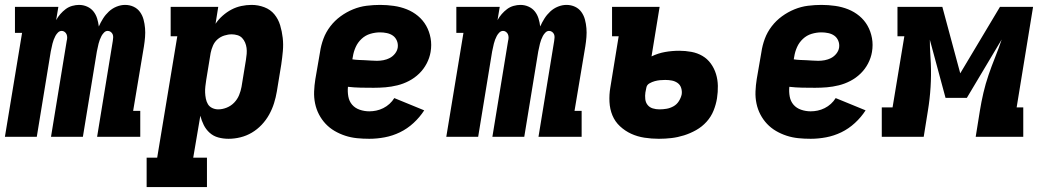

<svg xmlns="http://www.w3.org/2000/svg" viewBox="-29 -558 4249 783"><path d="M-9 0 61 -424H32V-530H209L200 -476Q207 -489 217 -500.5Q227 -512 239 -521Q251 -530 265.5 -534Q280 -538 293 -538Q311 -538 326.5 -531Q342 -524 352 -511.5Q362 -499 367 -483Q372 -467 374 -450Q381 -466 391 -482Q401 -498 415 -511Q429 -524 446.5 -531Q464 -538 481 -538Q500 -538 516 -530.5Q532 -523 542 -509Q552 -495 556.5 -478Q561 -461 562.5 -443Q564 -425 562.5 -406.5Q561 -388 558 -369L514 -106H543V0H367L431 -391Q432 -398 432.5 -405Q433 -412 430.5 -418Q428 -424 422.5 -428Q417 -432 410 -432Q402 -432 395.5 -425.5Q389 -419 385 -411.5Q381 -404 378 -396Q375 -388 373 -380Q371 -372 369.5 -364Q368 -356 366 -348L309 0H179L243 -391Q245 -398 245 -405Q245 -412 242.5 -418Q240 -424 234.5 -428Q229 -432 223 -432Q214 -432 207.5 -425.5Q201 -419 197 -411.5Q193 -404 190 -396Q187 -388 185 -380Q183 -372 181.5 -364Q180 -356 178 -348L121 0Z M569 205V85H612L694 -410H667V-530H861L850 -461Q862 -479 879 -494Q896 -509 915 -519Q934 -529 955 -533.5Q976 -538 997 -538Q1024 -538 1049 -528.5Q1074 -519 1090 -499.5Q1106 -480 1113.5 -455Q1121 -430 1124 -403.5Q1127 -377 1124.5 -349.5Q1122 -322 1118 -295L1100 -185Q1096 -161 1088.5 -137Q1081 -113 1068.5 -90.5Q1056 -68 1038 -49Q1020 -30 998 -17Q976 -4 951.5 2Q927 8 903 8Q881 8 861 2.5Q841 -3 826 -16.5Q811 -30 802 -48Q793 -66 788 -86L759 85H815V205ZM861 -112Q878 -112 895.5 -119Q913 -126 926 -139.5Q939 -153 946 -170Q953 -187 956 -204L974 -314Q976 -326 977 -338.5Q978 -351 976.5 -362.5Q975 -374 970.5 -384.5Q966 -395 958.5 -403Q951 -411 939.5 -414.5Q928 -418 916 -418Q901 -418 885.5 -413Q870 -408 858 -397.5Q846 -387 839.5 -372Q833 -357 830 -342L812 -232Q810 -219 808.5 -206Q807 -193 807.5 -180.5Q808 -168 810.5 -155.5Q813 -143 819 -133Q825 -123 836.5 -117.5Q848 -112 861 -112Z M1477 8Q1451 8 1426.5 5.5Q1402 3 1379 -4.5Q1356 -12 1335.5 -24Q1315 -36 1299 -53Q1283 -70 1272 -91Q1261 -112 1256 -136Q1251 -160 1252 -185Q1253 -210 1257 -235L1276 -345Q1280 -373 1290 -400Q1300 -427 1318 -450.5Q1336 -474 1360 -491.5Q1384 -509 1411 -520Q1438 -531 1466 -534.5Q1494 -538 1521 -538Q1549 -538 1577 -534Q1605 -530 1630 -520Q1655 -510 1675.5 -493Q1696 -476 1709 -453Q1722 -430 1727 -402.5Q1732 -375 1727 -346Q1723 -322 1711 -299Q1699 -276 1680.5 -258Q1662 -240 1639 -228Q1616 -216 1591.5 -210Q1567 -204 1543 -202Q1519 -200 1495 -200Q1469 -200 1442.5 -200.5Q1416 -201 1390 -204Q1388 -184 1391.5 -164.5Q1395 -145 1407 -131Q1419 -117 1438 -110.5Q1457 -104 1477 -104Q1491 -104 1505.5 -107Q1520 -110 1534 -117Q1548 -124 1559.5 -134.5Q1571 -145 1579 -158L1701 -108Q1683 -80 1657.5 -56.5Q1632 -33 1602 -18.5Q1572 -4 1540 2Q1508 8 1477 8ZM1508 -310Q1521 -310 1534.5 -312.5Q1548 -315 1560.5 -321.5Q1573 -328 1582 -339.5Q1591 -351 1593 -364Q1595 -379 1589.5 -392Q1584 -405 1573.5 -412.5Q1563 -420 1549 -423Q1535 -426 1521 -426Q1501 -426 1481 -420Q1461 -414 1445.5 -399.5Q1430 -385 1421.5 -366Q1413 -347 1410 -327L1408 -316Q1421 -314 1433.5 -313.5Q1446 -313 1458.5 -312.5Q1471 -312 1483.5 -311Q1496 -310 1508 -310Z M1791 0 1861 -424H1832V-530H2009L2000 -476Q2007 -489 2017 -500.5Q2027 -512 2039 -521Q2051 -530 2065.5 -534Q2080 -538 2093 -538Q2111 -538 2126.5 -531Q2142 -524 2152 -511.5Q2162 -499 2167 -483Q2172 -467 2174 -450Q2181 -466 2191 -482Q2201 -498 2215 -511Q2229 -524 2246.5 -531Q2264 -538 2281 -538Q2300 -538 2316 -530.5Q2332 -523 2342 -509Q2352 -495 2356.5 -478Q2361 -461 2362.5 -443Q2364 -425 2362.5 -406.5Q2361 -388 2358 -369L2314 -106H2343V0H2167L2231 -391Q2232 -398 2232.5 -405Q2233 -412 2230.5 -418Q2228 -424 2222.5 -428Q2217 -432 2210 -432Q2202 -432 2195.5 -425.5Q2189 -419 2185 -411.5Q2181 -404 2178 -396Q2175 -388 2173 -380Q2171 -372 2169.5 -364Q2168 -356 2166 -348L2109 0H1979L2043 -391Q2045 -398 2045 -405Q2045 -412 2042.5 -418Q2040 -424 2034.5 -428Q2029 -432 2023 -432Q2014 -432 2007.5 -425.5Q2001 -419 1997 -411.5Q1993 -404 1990 -396Q1987 -388 1985 -380Q1983 -372 1981.5 -364Q1980 -356 1978 -348L1921 0Z M2658 8Q2658 8 2658 8Q2658 8 2658 8Q2628 8 2599 3.5Q2570 -1 2545 -12.5Q2520 -24 2499.5 -43Q2479 -62 2468.5 -87.5Q2458 -113 2456.5 -142.5Q2455 -172 2460 -201L2494 -410H2467V-530H2661L2628 -328Q2655 -341 2683.5 -346Q2712 -351 2741 -351Q2766 -351 2790.5 -346.5Q2815 -342 2835.5 -330Q2856 -318 2870 -298.5Q2884 -279 2891 -256Q2898 -233 2898.5 -208Q2899 -183 2895 -157Q2891 -132 2881 -107Q2871 -82 2852.5 -61.5Q2834 -41 2810 -27.5Q2786 -14 2760.5 -6Q2735 2 2709.5 5Q2684 8 2658 8ZM2660 -112Q2675 -112 2689.5 -114.5Q2704 -117 2717.5 -124.5Q2731 -132 2739.5 -145.5Q2748 -159 2751 -173Q2753 -186 2749 -199Q2745 -212 2734.5 -219.5Q2724 -227 2711 -229.5Q2698 -232 2684 -232Q2673 -232 2662.5 -231Q2652 -230 2641 -227Q2630 -224 2619.5 -218Q2609 -212 2607 -201L2603 -181Q2601 -168 2602.5 -154Q2604 -140 2612 -130Q2620 -120 2633 -116Q2646 -112 2660 -112Z M3277 8Q3251 8 3226.5 5.5Q3202 3 3179 -4.5Q3156 -12 3135.5 -24Q3115 -36 3099 -53Q3083 -70 3072 -91Q3061 -112 3056 -136Q3051 -160 3052 -185Q3053 -210 3057 -235L3076 -345Q3080 -373 3090 -400Q3100 -427 3118 -450.5Q3136 -474 3160 -491.5Q3184 -509 3211 -520Q3238 -531 3266 -534.5Q3294 -538 3321 -538Q3349 -538 3377 -534Q3405 -530 3430 -520Q3455 -510 3475.5 -493Q3496 -476 3509 -453Q3522 -430 3527 -402.5Q3532 -375 3527 -346Q3523 -322 3511 -299Q3499 -276 3480.5 -258Q3462 -240 3439 -228Q3416 -216 3391.5 -210Q3367 -204 3343 -202Q3319 -200 3295 -200Q3269 -200 3242.5 -200.5Q3216 -201 3190 -204Q3188 -184 3191.5 -164.5Q3195 -145 3207 -131Q3219 -117 3238 -110.5Q3257 -104 3277 -104Q3291 -104 3305.5 -107Q3320 -110 3334 -117Q3348 -124 3359.5 -134.5Q3371 -145 3379 -158L3501 -108Q3483 -80 3457.5 -56.5Q3432 -33 3402 -18.5Q3372 -4 3340 2Q3308 8 3277 8ZM3308 -310Q3321 -310 3334.5 -312.5Q3348 -315 3360.5 -321.5Q3373 -328 3382 -339.5Q3391 -351 3393 -364Q3395 -379 3389.5 -392Q3384 -405 3373.5 -412.5Q3363 -420 3349 -423Q3335 -426 3321 -426Q3301 -426 3281 -420Q3261 -414 3245.5 -399.5Q3230 -385 3221.5 -366Q3213 -347 3210 -327L3208 -316Q3221 -314 3233.5 -313.5Q3246 -313 3258.5 -312.5Q3271 -312 3283.5 -311Q3296 -310 3308 -310Z M3567 0V-120H3611L3659 -410H3631V-530H3814L3887 -259L4049 -530H4184L4117 -120H4144V0H3950L3967 -106Q3973 -143 3981.5 -179.5Q3990 -216 4002.5 -252.5Q4015 -289 4029.5 -325Q4044 -361 4056 -397L3914 -159H3827L3763 -396Q3763 -381 3763.5 -366Q3764 -351 3765 -336L3767 -300Q3769 -252 3766 -203Q3763 -154 3755 -106L3738 0Z"/></svg>

Font: Iosevka Curly Slab HvEx
Style: Italic
Weight: 900
Width: 7
Italic angle: -9°
Monospace: yes
Designer: Belleve Invis
Foundry: Belleve Invis
Version: Version 11.1.0; ttfautohint (v1.8.3)